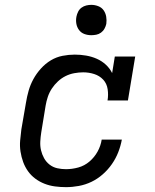

<svg xmlns="http://www.w3.org/2000/svg" viewBox="-20 -763 640 791"><path d="M252 8Q229 8 206.5 5Q184 2 163.5 -6Q143 -14 125.5 -27Q108 -40 95.5 -57.5Q83 -75 75.5 -95.5Q68 -116 64.5 -138.5Q61 -161 63 -184Q65 -207 68 -230L87 -340Q91 -365 98 -389.5Q105 -414 117.5 -437Q130 -460 148.5 -480.5Q167 -501 189.5 -514.5Q212 -528 237.5 -533Q263 -538 288 -538Q312 -538 335 -534Q358 -530 378.5 -521Q399 -512 415.5 -497Q432 -482 442 -462L453 -530H537L507 -349H423Q427 -372 423.5 -395.5Q420 -419 405 -435Q390 -451 368 -458Q346 -465 323 -465Q305 -465 286 -461.5Q267 -458 250 -449.5Q233 -441 218.5 -427.5Q204 -414 193.5 -398Q183 -382 177 -364Q171 -346 168 -328L150 -218Q147 -199 146 -180Q145 -161 149 -144Q153 -127 161.5 -111.5Q170 -96 184 -85Q198 -74 215.5 -70Q233 -66 252 -66Q277 -66 302.5 -73Q328 -80 348.5 -97.5Q369 -115 382 -138.5Q395 -162 399 -188H482Q477 -161 467 -135.5Q457 -110 441 -87Q425 -64 403.5 -45Q382 -26 357 -14Q332 -2 305 3Q278 8 252 8ZM356 -618Q341 -618 327.5 -623Q314 -628 305.5 -639.5Q297 -651 294.5 -665.5Q292 -680 295 -695Q297 -705 302 -715Q307 -725 316 -731.5Q325 -738 335.5 -740.5Q346 -743 356 -743Q371 -743 385 -737.5Q399 -732 407 -720.5Q415 -709 417.5 -694.5Q420 -680 418 -665Q416 -655 410.5 -645Q405 -635 396 -628.5Q387 -622 376.5 -620Q366 -618 356 -618Z"/></svg>

Font: Iosevka Curly Slab ExObl
Style: Regular
Weight: 400
Width: 7
Italic angle: -9°
Monospace: yes
Designer: Belleve Invis
Foundry: Belleve Invis
Version: Version 11.1.0; ttfautohint (v1.8.3)